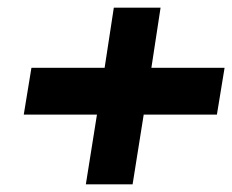

<svg xmlns="http://www.w3.org/2000/svg" viewBox="-20 -528 606 501"><path d="M42 -229H233L204 -47H326L355 -229H546L566 -351H375L399 -508H277L253 -351H62Z"/></svg>

Font: Charger Pro
Style: UltraExtObl
Weight: 900
Designer: Jasper
Foundry: Cannot Into Space Fonts
Version: Version 1.09